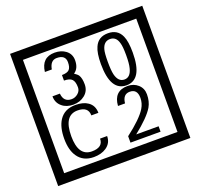

<svg xmlns="http://www.w3.org/2000/svg" viewBox="-170 -1151 1496 1433"><g transform="rotate(-20 577.5 -435.0)"><path d="M1103 90H53V-960H1103ZM1028 15V-885H128V15ZM499 -556Q499 -504 460.5 -473Q422 -442 369 -442Q314 -442 280 -471Q242 -502 242 -554H301Q307 -485 370 -485Q398 -485 421 -504.5Q444 -524 444 -552Q444 -597 426 -616Q408 -635 363 -635V-679Q405 -679 421.5 -696Q438 -713 438 -754Q438 -812 369 -812Q318 -812 306 -744H251Q264 -855 368 -855Q419 -855 454 -829Q493 -800 493 -750Q493 -685 451 -658Q475 -642 483 -630Q499 -605 499 -556ZM917 -656Q917 -442 791 -442Q664 -442 664 -656Q664 -744 685 -789Q714 -855 791 -855Q868 -855 897 -789Q917 -745 917 -656ZM864 -656Q864 -723 855 -752Q840 -809 791 -809Q742 -809 726 -752Q718 -723 718 -656Q718 -587 726 -553Q742 -488 791 -488Q839 -488 855 -554Q864 -587 864 -656ZM524 -136Q524 -80 478 -49Q438 -22 379 -22Q294 -22 252 -84Q216 -136 216 -226Q216 -317 251 -371Q293 -435 380 -435Q442 -435 479 -409Q522 -379 522 -321H466Q466 -391 381 -391Q272 -391 272 -226Q272 -67 379 -67Q468 -67 468 -136ZM910 -30H671V-81Q792 -173 832 -238Q855 -276 855 -319Q855 -389 795 -389Q740 -389 733 -319H677Q685 -435 795 -435Q843 -435 876.5 -405Q910 -375 910 -327Q910 -271 886 -229Q848 -165 732 -73H910Z"/></g></svg>

Font: Unicode BMP Fallback SIL
Style: Regular
Weight: 400
Foundry: NRSI, SIL International
Version: Version 5.1 Based on Unicode 5.1